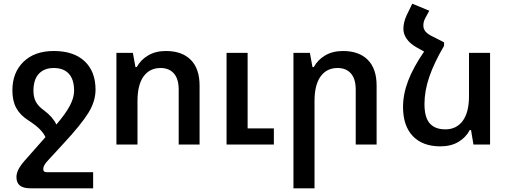

<svg xmlns="http://www.w3.org/2000/svg" viewBox="-20 -782 2759 1039"><path d="M238 150H484V237H145Q106 237 87.5 222Q69 207 69 176Q69 158 78.5 137.5Q88 117 112 89L226 -40Q216 -62 194.5 -83.5Q173 -105 133 -131Q89 -159 68 -197.5Q47 -236 47 -293Q47 -389 107 -447.5Q167 -506 271 -506Q379 -506 438 -450.5Q497 -395 497 -297Q497 -233 457.5 -170Q418 -107 329 -11L238 88Q214 113 214 133Q214 142 219 146Q224 150 238 150ZM219 -184Q266 -149 285 -108Q334 -165 357.5 -209Q381 -253 381 -291Q381 -352 352.5 -383Q324 -414 271 -414Q219 -414 190 -382.5Q161 -351 161 -291Q161 -255 174.5 -230.5Q188 -206 219 -184Z M610 -496H699L713 -419H720Q741 -458 781.5 -482Q822 -506 878 -506Q965 -506 1012.5 -458Q1060 -410 1060 -319V0H947V-297Q947 -355 921 -384.5Q895 -414 849 -414Q790 -414 757 -368.5Q724 -323 724 -235V0H610ZM1206 -496H1320V-87H1462V0H1206Z M1568 -496H1657L1671 -419H1678Q1699 -458 1739.5 -482Q1780 -506 1836 -506Q1923 -506 1970.5 -458Q2018 -410 2018 -319V0H1905V-297Q1905 -355 1879 -384.5Q1853 -414 1807 -414Q1748 -414 1715 -368.5Q1682 -323 1682 -235V237H1568Z M2632 -496V0H2542L2529 -78H2522Q2501 -38 2460.5 -14Q2420 10 2363 10Q2267 10 2214 -45.5Q2161 -101 2161 -203Q2161 -272 2188.5 -344.5Q2216 -417 2275 -503L2232 -527Q2199 -546 2181 -571.5Q2163 -597 2163 -626Q2163 -661 2180 -698L2211 -762L2303 -724L2282 -685Q2271 -666 2271 -644Q2271 -626 2282 -612Q2293 -598 2320 -585L2383 -553V-534Q2329 -442 2303 -366Q2277 -290 2277 -219Q2277 -147 2305.5 -114.5Q2334 -82 2390 -82Q2450 -82 2484 -128Q2518 -174 2518 -262V-496Z"/></svg>

Font: Noto Sans Armenian Medium
Style: Regular
Weight: 500
Designer: Monotype Design team
Foundry: Monotype Imaging Inc.
Version: Version 1.000